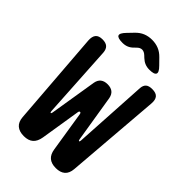

<svg xmlns="http://www.w3.org/2000/svg" viewBox="-280 -1050 1160 1160"><g transform="rotate(45 300.0 -470.0)"><path d="M30 -674.5Q28 -707.4 41.4 -723.7Q54.9 -740 86.5 -740Q115.2 -740 129.6 -726.8Q143.9 -713.6 145.9 -686.9L174 -215Q175 -204.6 179 -204.1Q183 -203.6 185 -214L234.2 -517.4Q239.2 -544.2 255.8 -557.1Q272.5 -570 300 -570Q327.5 -570 344.2 -557.1Q360.8 -544.2 365.8 -517.4L415 -214.3Q417 -204.2 421 -204.6Q425 -204.9 426 -215.3L454.1 -692.5Q456.1 -716.4 469.4 -728.2Q482.7 -740 511.4 -740Q544.4 -740 557.9 -723.7Q571.3 -707.4 568.6 -674.5L519.4 -64.7Q516.4 -27 495.2 -8.5Q474 10 436 10Q398 10 376.6 -8.2Q355.3 -26.3 349.6 -64L308.4 -324Q306.4 -334.1 300 -334.1Q293.6 -334.1 291.6 -324L250.4 -66.4Q244 -27.7 222.7 -8.9Q201.3 10 162.6 10Q123.9 10 101.8 -8.9Q79.8 -27.7 76.8 -66.4ZM186.3 -810Q143.9 -810 137.5 -824.8Q131.1 -839.6 160.7 -869.9L195.7 -906.3Q217.7 -929 243.4 -939.5Q269.2 -950 300 -950Q330.8 -950 356.7 -939.5Q382.6 -929 404.6 -906.3L440.6 -869.6Q469.9 -840.3 463.3 -825.2Q456.7 -810 415.3 -810Q394.1 -810 376.9 -817.1Q359.8 -824.1 344.3 -838.6L332.8 -849.5Q316 -865.6 298.9 -865.6Q281.8 -865.6 265.7 -848.8L256.9 -840.3Q242.1 -824.8 224.8 -817.4Q207.5 -810 186.3 -810Z"/></g></svg>

Font: Maple Mono
Style: Regular
Weight: 400
Monospace: yes
Designer: subframe7536
Version: Version 7.300